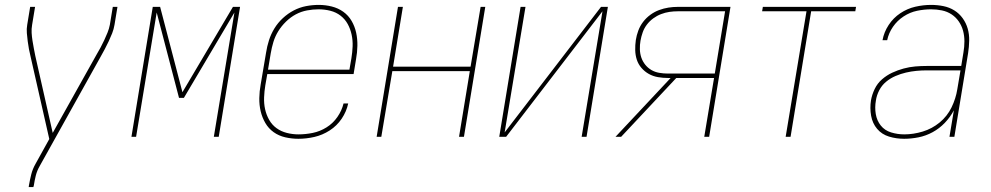

<svg xmlns="http://www.w3.org/2000/svg" viewBox="-20 -558 4040 783"><path d="M97 205 98 198Q102 175 107.5 153Q113 131 125 110L181 9L105 -326Q101 -342 98 -358Q95 -374 93 -390Q91 -406 89.5 -423Q88 -440 91 -457L103 -530H123L111 -457Q108 -440 109 -424Q110 -408 112.5 -392Q115 -376 118 -360.5Q121 -345 124 -330L195 -16L373 -334Q382 -349 390 -364Q398 -379 405 -394Q412 -409 418.5 -425Q425 -441 428 -457L440 -530H459L447 -457Q444 -439 437.5 -422.5Q431 -406 423.5 -390Q416 -374 407.5 -358Q399 -342 390 -326L142 119Q131 138 126 158Q121 178 118 198L116 205Z M516 0 603 -530H633L724 -182L930 -530H959L872 0H852L936 -507L730 -159H710L619 -507L535 0Z M1197 8Q1170 8 1143.5 2Q1117 -4 1096 -19Q1075 -34 1062 -56.5Q1049 -79 1043 -104.5Q1037 -130 1037.5 -158Q1038 -186 1043 -213L1065 -343Q1069 -369 1077 -394Q1085 -419 1099 -442Q1113 -465 1133.5 -484Q1154 -503 1178 -515.5Q1202 -528 1228 -533Q1254 -538 1280 -538Q1280 -538 1280 -538Q1280 -538 1280 -538Q1307 -538 1333 -531.5Q1359 -525 1380 -510Q1401 -495 1414 -472.5Q1427 -450 1432.5 -424.5Q1438 -399 1437.5 -371.5Q1437 -344 1432 -317L1422 -256H1070L1062 -210Q1058 -186 1057 -161Q1056 -136 1061 -113Q1066 -90 1077.5 -69.5Q1089 -49 1107.5 -35.5Q1126 -22 1149.5 -16Q1173 -10 1197 -10Q1226 -10 1255.5 -16Q1285 -22 1311.5 -38.5Q1338 -55 1356 -81Q1374 -107 1381 -136H1400Q1393 -103 1373.5 -74Q1354 -45 1324.5 -26Q1295 -7 1262 0.5Q1229 8 1197 8ZM1073 -274H1405L1413 -320Q1417 -344 1418 -368.5Q1419 -393 1414 -416.5Q1409 -440 1398 -460Q1387 -480 1369 -494Q1351 -508 1327.5 -514Q1304 -520 1279 -520Q1256 -520 1232 -515.5Q1208 -511 1186.5 -499.5Q1165 -488 1146.5 -470Q1128 -452 1115 -431Q1102 -410 1095 -387Q1088 -364 1084 -340Z M1516 0 1603 -530H1623L1583 -286H1899L1940 -530H1959L1872 0H1852L1896 -268H1580L1535 0Z M2016 0 2103 -530H2123L2038 -18L2431 -530H2459L2372 0H2352L2437 -512L2044 0Z M2490 0 2715 -240H2704Q2683 -240 2663 -243.5Q2643 -247 2626 -256.5Q2609 -266 2596 -281Q2583 -296 2577 -314.5Q2571 -333 2570.5 -353.5Q2570 -374 2573 -395Q2576 -414 2583 -433Q2590 -452 2602.5 -468.5Q2615 -485 2632 -497.5Q2649 -510 2668 -517Q2687 -524 2706 -527Q2725 -530 2745 -530H2959L2872 0H2852L2892 -240H2738L2513 0ZM2704 -258H2895L2937 -512H2745Q2727 -512 2710 -509.5Q2693 -507 2676 -500.5Q2659 -494 2644 -483Q2629 -472 2618 -457.5Q2607 -443 2601 -426Q2595 -409 2592 -392Q2589 -375 2589.5 -357Q2590 -339 2595.5 -323Q2601 -307 2611.5 -294Q2622 -281 2636.5 -272.5Q2651 -264 2668.5 -261Q2686 -258 2704 -258Z M3184 0 3269 -512H3088L3091 -530H3471L3468 -512H3288L3204 0Z M3667 8Q3635 8 3605.5 -1Q3576 -10 3557 -32.5Q3538 -55 3532.5 -86Q3527 -117 3532 -149Q3536 -172 3547 -195Q3558 -218 3577 -234.5Q3596 -251 3618.5 -261.5Q3641 -272 3665 -278.5Q3689 -285 3712.5 -287Q3736 -289 3759 -289H3900L3909 -344Q3913 -367 3913 -389.5Q3913 -412 3907.5 -432.5Q3902 -453 3890 -470.5Q3878 -488 3860.5 -499.5Q3843 -511 3821.5 -515.5Q3800 -520 3777 -520Q3749 -520 3720 -514Q3691 -508 3665 -491Q3639 -474 3621.5 -448.5Q3604 -423 3598 -394H3579Q3585 -427 3604 -456Q3623 -485 3651.5 -504Q3680 -523 3712.5 -530.5Q3745 -538 3777 -538Q3803 -538 3827.5 -533Q3852 -528 3872 -515.5Q3892 -503 3906 -483.5Q3920 -464 3926.5 -441Q3933 -418 3932.5 -392.5Q3932 -367 3928 -341L3872 0H3852L3870 -108Q3855 -80 3833 -57Q3811 -34 3783.5 -19Q3756 -4 3726 2Q3696 8 3667 8ZM3668 -10Q3705 -10 3743 -21.5Q3781 -33 3812 -58.5Q3843 -84 3860.5 -120Q3878 -156 3884 -194L3897 -271H3759Q3738 -271 3717 -269Q3696 -267 3674.5 -262Q3653 -257 3632 -248Q3611 -239 3593.5 -224.5Q3576 -210 3565.5 -189.5Q3555 -169 3552 -148Q3547 -120 3551.5 -93Q3556 -66 3572 -46Q3588 -26 3614 -18Q3640 -10 3668 -10Z"/></svg>

Font: Iosevka Curly Thin Oblique
Style: Regular
Weight: 100
Italic angle: -9°
Monospace: yes
Designer: Belleve Invis
Foundry: Belleve Invis
Version: Version 11.1.0; ttfautohint (v1.8.3)